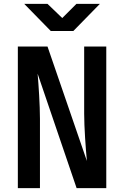

<svg xmlns="http://www.w3.org/2000/svg" viewBox="-20 -970 640 990"><path d="M242 -810H358L495 -950H374L301 -877L225 -950H105ZM72 0H186V-357C186 -428 179 -532 174 -590L375 0H528V-730H414V-384C414 -314 422 -203 428 -140L225 -730H72Z"/></svg>

Font: JetBrains Mono
Style: Bold
Weight: 558
Monospace: yes
Designer: Philipp Nurullin, Konstantin Bulenkov
Foundry: JetBrains
Version: Version 2.305